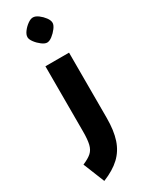

<svg xmlns="http://www.w3.org/2000/svg" viewBox="-264 -798 870 1126"><g transform="rotate(-30 170.5 -235.0)"><path d="M75 285 17 141Q57 124 77 106Q97 88 104.5 57Q112 26 112 -28V-470H272V-28Q272 57 252.5 116Q233 175 190 215.5Q147 256 75 285ZM191 -585Q176 -585 156 -600Q136 -615 121 -635Q106 -655 106 -670Q106 -687 120.5 -706.5Q135 -726 155 -740.5Q175 -755 191 -755Q208 -755 227.5 -740.5Q247 -726 261.5 -706.5Q276 -687 276 -670Q276 -655 261 -635Q246 -615 226.5 -600Q207 -585 191 -585Z"/></g></svg>

Font: Changa ExtraBold
Style: Regular
Weight: 800
Designer: Eduardo Rodriguez Tunni
Foundry: Eduardo Rodriguez Tunni
Version: Version 3.002; ttfautohint (v1.8.2)